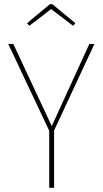

<svg xmlns="http://www.w3.org/2000/svg" viewBox="-20 -889 486 909"><path d="M427 -681 236 -271V0H213V-270L19 -681H43L225 -292L403 -681ZM119 -767 108 -779 216 -869H228L337 -779L326 -767L222 -846Z"/></svg>

Font: Fira Sans Condensed Thin
Style: Regular
Weight: 250
Width: 3
Designer: Carrois Corporate & Edenspiekermann AG
Foundry: Carrois Corporate GbR & Edenspiekermann AG
Version: Version 4.203